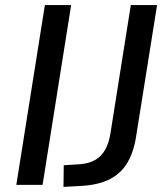

<svg xmlns="http://www.w3.org/2000/svg" viewBox="-20 -725 646 753"><path d="M44 0 156 -705H259L147 0ZM229 8 230 -77 295 -81Q329 -84 353 -97.5Q377 -111 392 -137Q407 -163 413 -201L493 -705H596L514 -191Q505 -131 480.5 -88.5Q456 -46 412 -23Q368 0 301 4Z"/></svg>

Font: Nunito Sans 12pt ExtraLight 12pt SemiBold
Style: Italic
Weight: 600
Italic angle: -9°
Version: Version 3.101;gftools[0.9.27]